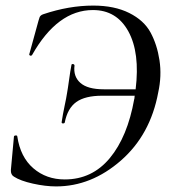

<svg xmlns="http://www.w3.org/2000/svg" viewBox="-20 -656 606 688"><path d="M314 -636Q390 -636 443 -609.5Q496 -583 519.5 -539.5Q543 -496 551.5 -440Q560 -384 547 -325Q519 -173 413 -80.5Q307 12 181 12Q143 12 98 2Q53 -8 30 -23Q18 -30 19 -47L30 -167Q30 -169 33 -170Q36 -171 39 -170.5Q42 -170 42 -167Q53 -93 99.5 -53Q146 -13 212 -13Q310 -13 373.5 -89.5Q437 -166 461 -301Q462 -303 462 -307Q462 -311 463 -313H346Q285 -313 253.5 -290.5Q222 -268 212 -217Q212 -215 208.5 -214Q205 -213 202.5 -214.5Q200 -216 201 -219Q205 -246 211.5 -276.5Q218 -307 220 -321Q223 -337 227.5 -370Q232 -403 236 -423Q236 -426 239 -426.5Q242 -427 244.5 -425.5Q247 -424 247 -421Q242 -382 268 -359Q294 -336 352 -336H466Q482 -467 440 -543.5Q398 -620 313 -620Q186 -620 95 -459Q94 -457 91 -456.5Q88 -456 86 -458Q84 -460 85 -462L118 -582Q121 -592 122 -594.5Q123 -597 126 -600Q129 -603 135 -605Q227 -636 314 -636Z"/></svg>

Font: Cormorant Infant Book
Style: Italic
Weight: 500
Italic angle: -10°
Designer: Christian Thalmann (Catharsis Fonts)
Version: Version 1.000;PS 002.000;hotconv 1.0.88;makeotf.lib2.5.64775